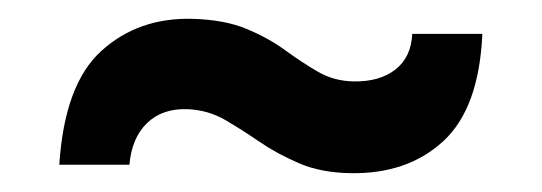

<svg xmlns="http://www.w3.org/2000/svg" viewBox="-20 -473 576 204"><path d="M352.5 -289Q321 -289.5 297.8 -299.5Q274.5 -309.5 255.5 -322.5Q236.5 -335.5 218.8 -345.8Q201 -356 179.5 -357Q152.5 -358 136.2 -342.2Q120 -326.5 117.5 -298H43Q48.5 -383.5 87.8 -419Q127 -454.5 184.5 -453Q219 -452 242.2 -442.2Q265.5 -432.5 283.2 -419.5Q301 -406.5 317.8 -396.8Q334.5 -387 355.5 -386.5Q383.5 -386 400.2 -399.2Q417 -412.5 418 -437H492.5Q489 -358 451 -323Q413 -288 352.5 -289Z"/></svg>

Font: Big Shoulders Stencil Text Thin ExtraBold
Style: Regular
Weight: 800
Version: Version 2.001